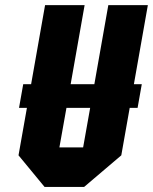

<svg xmlns="http://www.w3.org/2000/svg" viewBox="-20 -739 604 759"><path d="M103 -406.2 158.2 -718.8H314.5L259.3 -406.2H353L408.2 -718.8H564.5L509.3 -406.2H540.5L523.9 -312.5H492.7L459.5 -125L312.5 0H156.2L53.2 -125L86.4 -312.5H55.2L71.8 -406.2ZM242.7 -312.5 214.8 -156.2H308.6L336.4 -312.5Z"/></svg>

Font: Signwood
Style: Italic
Weight: 400
Italic angle: -10°
Designer: GGBotNet
Foundry: GGBotNet
Version: 0.95